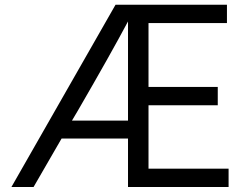

<svg xmlns="http://www.w3.org/2000/svg" viewBox="-20 -751 1020 796"><path d="M27.3 24.4 459 -731.4H920.9V-655.3H595.7V-390.6H882.8V-314.5H595.7V-51.8H927.7V24.4H510.7V-176.8H235.4L119.1 24.4ZM278.3 -251H510.7V-662.1Q438.5 -526.4 303.7 -293.9Z"/></svg>

Font: GenEi M Gothic v2 Regular
Style: Regular
Weight: 400
Version: Version 2.0